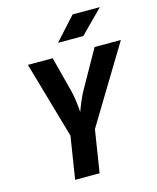

<svg xmlns="http://www.w3.org/2000/svg" viewBox="-136 -1043 929 1137"><g transform="rotate(-15 328.5 -475.0)"><path d="M181 0 222 -260 87 -730H239L296 -510Q304 -477 308.5 -440Q313 -403 314 -380Q322 -403 337.5 -440Q353 -477 372 -510L496 -730H657L372 -260L331 0ZM293 -810 420 -950H587L448 -810Z"/></g></svg>

Font: JetBrains Mono NL ExtraBold
Style: Italic
Weight: 800
Italic angle: -9°
Monospace: yes
Designer: Philipp Nurullin, Konstantin Bulenkov
Foundry: JetBrains
Version: Version 2.305; ttfautohint (v1.8.4.7-5d5b)